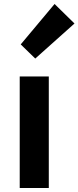

<svg xmlns="http://www.w3.org/2000/svg" viewBox="-20 -944 394 964"><path d="M79 0H225V-560H79ZM157 -650 354 -826 254 -924 84 -721Z"/></svg>

Font: Noto Sans Japanese Bold
Style: Bold
Weight: 700
Designer: Ryoko NISHIZUKA (kana & ideographs); Paul D. Hunt (Latin, Greek & Cyrillic); Wenlong ZHANG (bopomofo); Sandoll Communica
Foundry: Adobe Systems Incorporated
Version: Version 1.000;PS 1;hotconv 1.0.78;makeotf.lib2.5.61930